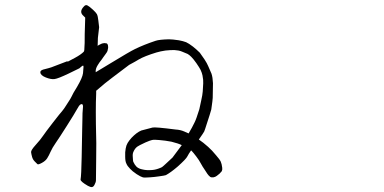

<svg xmlns="http://www.w3.org/2000/svg" viewBox="-20 -717 1540 769"><path d="M371.1 -533.2Q372.1 -564.5 372.1 -565.4L377 -607.4V-608.4Q376 -615.2 374 -633.8Q372.1 -652.3 368.2 -660.2Q365.2 -666 351.6 -678.7Q337.9 -691.4 330.1 -695.3Q322.3 -699.2 315.4 -690.4Q297.9 -671.9 310.5 -657.2L321.3 -646.5L319.3 -580.1Q319.3 -533.2 318.4 -532.2Q318.4 -512.7 315.4 -509.8Q303.7 -498 280.3 -485.4Q238.3 -461.9 252 -472.7Q252 -472.7 185.5 -447.3Q176.8 -444.3 153.3 -438.5Q140.6 -434.6 141.6 -426.8Q142.6 -415 163.6 -406.7Q184.6 -398.4 198.7 -400.4Q212.9 -402.3 254.9 -422.4Q296.9 -442.4 297.9 -443.4Q298.8 -444.3 304.7 -449.2Q309.6 -454.1 312.5 -454.1Q314.5 -454.1 314.5 -449.2Q314.5 -442.4 312.5 -423.8Q310.5 -406.2 288.1 -368.2Q271.5 -341.8 266.6 -330.1Q261.7 -320.3 256.3 -312.5Q251 -304.7 244.1 -293.5Q237.3 -282.2 228.5 -271.5Q222.7 -265.6 192.4 -226.6Q162.1 -187.5 152.3 -172.9Q142.6 -158.2 123 -136.7Q103.5 -115.2 104.5 -107.4Q105.5 -99.6 108.4 -88.9Q111.3 -78.1 119.1 -70.3Q127 -62.5 129.9 -59.6Q132.8 -56.6 147.5 -64.5Q162.1 -72.3 168.9 -83Q175.8 -93.8 182.6 -109.4Q189.5 -125 203.1 -144.5Q216.8 -164.1 248 -213.4Q279.3 -262.7 287.1 -277.3Q296.9 -295.9 302.7 -298.8Q312.5 -303.7 312.5 -290L310.5 -263.7Q310.5 -252.9 310.1 -240.7Q309.6 -228.5 309.1 -194.8Q308.6 -161.1 307.1 -87.4Q305.7 -13.7 302.7 2Q301.8 9.8 332 27.3Q342.8 33.2 348.6 32.2Q354.5 31.2 358.4 23.4Q364.3 12.7 364.3 4.9L365.2 -79.1Q366.2 -164.1 365.2 -167Q362.3 -281.2 365.2 -341.8Q365.2 -347.7 365.2 -353.5Q403.3 -386.7 428.7 -405.3Q494.1 -455.1 497.1 -457Q526.4 -472.7 535.2 -478.5Q558.6 -492.2 606.4 -506.8Q623 -511.7 642.6 -514.6Q661.1 -516.6 677.7 -516.6Q696.3 -515.6 708 -510.7Q728.5 -502 731.4 -501Q738.3 -497.1 746.1 -489.3Q754.9 -480.5 766.6 -463.9Q779.3 -445.3 783.2 -437.5Q789.1 -424.8 791 -415Q794.9 -395.5 793.9 -382.8Q793 -370.1 792 -350.6Q791 -336.9 786.1 -315.4Q781.2 -290 778.3 -279.3Q765.6 -238.3 758.8 -225.6Q750 -207 735.4 -182.6Q726.6 -186.5 717.8 -190.4Q702.1 -197.3 683.6 -198.2Q600.6 -209 590.8 -206.1Q546.9 -194.3 545.9 -194.3Q527.3 -186.5 506.8 -165Q497.1 -154.3 491.2 -144.5Q485.4 -134.8 483.4 -122.1Q480.5 -108.4 481.4 -89.8Q481.4 -70.3 486.3 -61.5Q490.2 -51.8 501 -41Q509.8 -31.2 527.3 -19.5Q543.9 -8.8 551.8 -6.8Q557.6 -4.9 581.1 -6.8Q597.7 -7.8 617.2 -10.7Q639.6 -13.7 644.5 -15.6Q664.1 -26.4 690.4 -48.8Q725.6 -80.1 730.5 -90.8Q735.4 -100.6 745.1 -114.3Q746.1 -114.3 747.1 -113.3Q753.9 -106.4 766.1 -90.3Q778.3 -74.2 783.7 -63.5Q789.1 -52.7 801.8 -34.2Q811.5 -18.6 815.4 -14.6Q822.3 -6.8 827.1 -6.8Q835.9 -5.9 841.8 -8.8Q845.7 -9.8 859.4 -21.5Q866.2 -28.3 868.2 -31.2Q871.1 -37.1 870.1 -44.9Q868.2 -60.5 864.3 -69.3Q860.4 -78.1 845.7 -94.7Q829.1 -115.2 813.5 -128.9Q793.9 -146.5 776.4 -158.2Q794.9 -184.6 797.9 -190.4Q798.8 -193.4 801.8 -201.2Q825.2 -272.5 826.2 -278.3Q832 -318.4 832 -325.2Q833 -367.2 833 -383.8Q832 -407.2 827.1 -421.9Q826.2 -423.8 813.5 -453.1Q809.6 -462.9 798.8 -479.5Q786.1 -498 780.3 -505.9Q766.6 -519.5 752.9 -530.3Q736.3 -543 725.6 -547.9Q712.9 -552.7 696.3 -555.7Q669.9 -559.6 656.2 -559.6Q618.2 -558.6 603.5 -553.7Q556.6 -538.1 520.5 -520.5Q500 -510.7 419.9 -461.9Q379.9 -437.5 363.3 -427.7Q363.3 -428.7 363.3 -429.7Q362.3 -441.4 371.1 -455.6Q379.9 -469.7 382.8 -472.7Q385.7 -476.6 388.7 -480.5Q390.6 -482.4 392.6 -486.3Q396.5 -492.2 403.3 -501Q409.2 -508.8 410.6 -513.2Q412.1 -517.6 413.1 -525.4Q413.1 -533.2 412.1 -536.6Q411.1 -540 408.2 -543Q408.2 -543 402.3 -543.9Q398.4 -544.9 394.5 -543.9Q387.7 -543 384.8 -541Q372.1 -535.2 371.1 -533.2ZM617.2 -156.2Q641.6 -154.3 667 -149.4Q694.3 -142.6 708 -135.7Q670.9 -85.9 670.9 -85.9Q667 -82 642.6 -59.6Q629.9 -46.9 623 -44.9Q604.5 -37.1 589.8 -36.1Q567.4 -34.2 551.8 -38.1Q535.2 -41 526.4 -49.8Q519.5 -56.6 513.7 -69.3Q512.7 -70.3 511.7 -89.8Q510.7 -101.6 514.6 -109.4Q520.5 -123 530.3 -129.9Q535.2 -133.8 562.5 -146.5Q583 -155.3 588.9 -156.2Q597.7 -158.2 617.2 -156.2Z"/></svg>

Font: ToneOZ-Zhuyin-Tsuipita-TC
Style: Regular
Weight: 400
Designer: ÂÆ£ÂøóÂáåJeffrey Xuan(jeffreyx@gmail.com, ToneOZ.com) ÈòøÂù§(cjkFonts)
Foundry: ToneOZ
Version: Version 0.240710